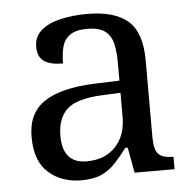

<svg xmlns="http://www.w3.org/2000/svg" viewBox="-45 -591 653 646"><g transform="rotate(-5 281.5 -268.0)"><path d="M205 10Q138 10 94 -29Q50 -68 50 -150Q50 -230 106.5 -268Q163 -306 278 -310L361 -313V-373Q361 -409 355 -436.5Q349 -464 329 -480Q309 -496 268 -496Q230 -496 210 -482Q190 -468 183.5 -443.5Q177 -419 177 -387Q135 -387 113.5 -401.5Q92 -416 92 -450Q92 -485 116.5 -506Q141 -527 182 -536.5Q223 -546 272 -546Q364 -546 409.5 -507Q455 -468 455 -373V-114Q455 -72 469 -57Q483 -42 517 -42H520V0H385L369 -86H361Q340 -58 320 -36.5Q300 -15 273.5 -2.5Q247 10 205 10ZM228 -52Q289 -52 325 -89.5Q361 -127 361 -191V-272L297 -269Q212 -265 179.5 -234.5Q147 -204 147 -145Q147 -52 228 -52Z"/></g></svg>

Font: Noto Serif Dives Akuru
Style: Regular
Weight: 400
Designer: Fernando Caro
Foundry: Fernando Caro
Version: Version 2.000; ttfautohint (v1.8.4.7-5d5b)